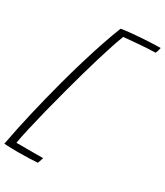

<svg xmlns="http://www.w3.org/2000/svg" viewBox="-334 -898 1083 1261"><g transform="rotate(30 207.5 -267.5)"><path d="M31.5 263.5Q2.5 263.5 -26.5 262.8Q-55.5 262 -80 260.5Q-58.5 143 -26.5 5.5Q5.5 -132 42 -268.5Q68.5 -367 96.2 -459.5Q124 -552 151.2 -632.5Q178.5 -713 203.5 -775.5Q229 -780 267 -784Q305 -788 346.8 -791Q388.5 -794 427.5 -795.5Q466.5 -797 495 -797.5Q493.5 -789.5 489.5 -775.5Q488 -769.5 485.8 -764Q483.5 -758.5 481.5 -754Q460 -754 420 -751.5Q380 -749 333.5 -745.2Q287 -741.5 245.5 -737.5Q231.5 -702.5 213.8 -649.2Q196 -596 176.2 -530Q156.5 -464 135.5 -390.8Q114.5 -317.5 95 -242.5Q69.5 -148.5 47 -58.8Q24.5 31 8.2 102.8Q-8 174.5 -14.5 215.5Q-8 215 16 215.2Q40 215.5 70.5 215.5Q101 215.5 133.2 215.5Q165.5 215.5 188 215Q186.5 221 183.5 229.5Q180.5 238 177.8 246Q175 254 173 258.5Q146.5 260.5 109 262Q71.5 263.5 31.5 263.5Z"/></g></svg>

Font: Grandstander Thin ExtraLight
Style: Italic
Weight: 250
Italic angle: -15°
Version: Version 1.200